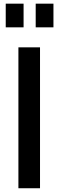

<svg xmlns="http://www.w3.org/2000/svg" viewBox="-20 -1002 311 1022"><path d="M193 0H78V-750H193ZM10.5 -856.5V-982.5H105.5V-856.5ZM170 -856.5V-982.5H264.5V-856.5Z"/></svg>

Font: Mohave Light SemiBold
Style: Regular
Weight: 600
Version: Version 2.003